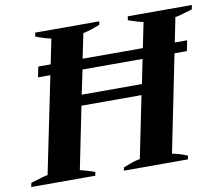

<svg xmlns="http://www.w3.org/2000/svg" viewBox="-95 -794 1033 888"><g transform="rotate(-10 421.0 -350.0)"><path d="M775 -658 752 -543H810L800 -494H742L650 -39Q689 -31 721 -17L718 0H417L420 -15Q459 -30 472.5 -34Q486 -38 499 -40L558 -330H276L217 -38Q249 -30 286 -17L283 0H-18L-14 -19Q42 -37 66 -41L159 -494H101L111 -543H169L193 -660Q159 -667 121 -682L124 -700H425L422 -684Q371 -665 358 -662.5Q345 -660 343 -659L319 -543H602L626 -661Q594 -668 556 -682L559 -700H860L856 -680Q790 -660 775 -658ZM592 -494H310L286 -380H569Z"/></g></svg>

Font: Trirong
Style: Bold Italic
Weight: 700
Italic angle: -12°
Designer: Katatrad Team
Foundry: CadsonDemak
Version: Version 1.001